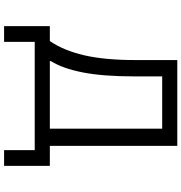

<svg xmlns="http://www.w3.org/2000/svg" viewBox="6 -744 888 940"><g transform="rotate(90 450.0 -274.0)"><path d="M181 -74Q227 -141 250.5 -241.5Q274 -342 274 -493V-698H694V-74H792V150H715V0H185V150H108V-74ZM610 -624H354V-487Q354 -334 334.5 -235Q315 -136 279 -79V-74H610Z"/></g></svg>

Font: iA Writer Duo V
Style: Regular
Weight: 400
Designer: Mike Abbink, Paul van der Laan, Pieter van Rosmalen, Oliver Reichenstein
Foundry: Information Architects Inc.
Version: Version 2.000